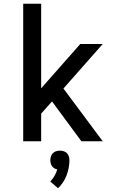

<svg xmlns="http://www.w3.org/2000/svg" viewBox="-20 -755 640 1026"><path d="M104 0V-735H200V-283L409 -520H529L319 -282L529 0H415L258 -213L200 -148V0ZM290 251 249 215Q262 201 271.5 184.5Q281 168 286 150Q278 149 270.5 144.5Q263 140 258 133Q253 126 251 117.5Q249 109 249 101Q249 91 252 81Q255 71 262.5 63.5Q270 56 280 53Q290 50 300 50Q310 50 320 53Q330 56 337.5 63.5Q345 71 348 81Q351 91 351 101Q351 122 347 142.5Q343 163 335.5 182.5Q328 202 316.5 219.5Q305 237 290 251Z"/></svg>

Font: Iosevka Aile Medium
Style: Regular
Weight: 500
Designer: Belleve Invis
Foundry: Belleve Invis
Version: Version 27.3.5; ttfautohint (v1.8.4)